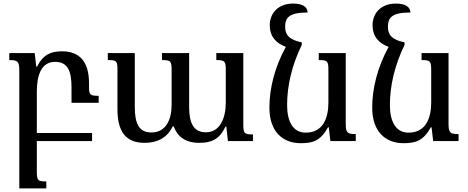

<svg xmlns="http://www.w3.org/2000/svg" viewBox="-20 -789 2619 1074"><path d="M239 226C190 226 186 220 186 167V0H495V-45H186V-276C186 -361 207 -443 288 -443C357 -443 380 -395 380 -301V-214H532V-253C482 -253 478 -259 478 -306V-323C478 -443 426 -502 327 -502C263 -502 221 -483 187 -416H183L174 -492H32V-453C79 -453 88 -446 88 -394V265H239Z M1190 -492V-453C1240 -453 1243 -445 1243 -393V-216C1243 -127 1210 -49 1132 -49C1063 -49 1038 -100 1038 -191V-492H886V-453C936 -453 940 -447 940 -393V-203C940 -118 907 -48 827 -48C756 -48 734 -100 734 -191V-492H583V-453C632 -453 637 -449 637 -397V-178C637 -51 685 10 789 10C858 10 914 -16 946 -82H952C972 -25 1016 10 1096 10C1161 10 1208 -9 1241 -81H1246L1255 0H1395V-37C1346 -37 1341 -44 1341 -93V-492Z M1815 -77H1819L1828 0H1970V-39C1923 -39 1914 -46 1914 -98V-492H1763V-453C1813 -453 1817 -447 1817 -394V-216C1817 -131 1789 -47 1690 -47C1619 -47 1586 -109 1586 -201C1586 -311 1613 -424 1668 -538V-552C1600 -566 1575 -592 1575 -638C1575 -690 1596 -719 1701 -719C1699 -751 1673 -769 1619 -769C1537 -769 1489 -716 1489 -648C1489 -586 1523 -547 1579 -527C1516 -412 1487 -294 1487 -187C1487 -52 1562 12 1662 12C1732 12 1773 -2 1815 -77Z M2390 -77H2394L2403 0H2545V-39C2498 -39 2489 -46 2489 -98V-492H2338V-453C2388 -453 2392 -447 2392 -394V-216C2392 -131 2364 -47 2265 -47C2194 -47 2161 -109 2161 -201C2161 -311 2188 -424 2243 -538V-552C2175 -566 2150 -592 2150 -638C2150 -690 2171 -719 2276 -719C2274 -751 2248 -769 2194 -769C2112 -769 2064 -716 2064 -648C2064 -586 2098 -547 2154 -527C2091 -412 2062 -294 2062 -187C2062 -52 2137 12 2237 12C2307 12 2348 -2 2390 -77Z"/></svg>

Font: Noto Serif Armenian
Style: Regular
Weight: 400
Designer: Monotype Design Team
Foundry: Monotype Imaging Inc.
Version: Version 1.901